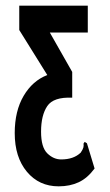

<svg xmlns="http://www.w3.org/2000/svg" viewBox="-20 -643 390 678"><path d="M187 15Q118 15 75 -36.5Q32 -88 32 -173Q32 -251 63.5 -304.5Q95 -358 147 -378L48 -537V-623H290V-528H156L235 -389V-298Q169 -301 147 -268.5Q125 -236 125 -178Q125 -123 147 -101.5Q169 -80 196 -80Q240 -80 265 -104Q273 -116 274.5 -122.5Q276 -129 275 -136L279 -142L287 -137L314 -48Q289 -14 258 0.5Q227 15 187 15Z"/></svg>

Font: Inconsolata ExtraCondensed ExtraBold
Style: Regular
Weight: 800
Width: 2
Monospace: yes
Designer: Raph Levien, Cyreal, Brenton Simpson
Foundry: Raph Levien, Cyreal, Google
Version: Version 3.001; ttfautohint (v1.8.2.53-6de2)